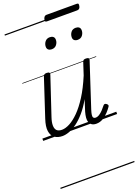

<svg xmlns="http://www.w3.org/2000/svg" viewBox="-242 -1061 1144 1577"><g transform="rotate(-20 329.5 -272.0)"><path d="M164 17Q123 17 96 -2.5Q69 -22 63 -62.5Q57 -103 78 -166L186 -494Q190 -506 196.5 -510.5Q203 -515 216 -515Q233 -515 239 -509Q245 -503 241 -491L131 -161Q117 -120 117.5 -91Q118 -62 132.5 -47.5Q147 -33 177 -33Q208 -33 246 -53Q284 -73 326 -115Q368 -157 411.5 -225Q455 -293 496 -391L530 -495Q534 -508 540.5 -512Q547 -516 560 -516Q576 -516 582.5 -510.5Q589 -505 585 -493L458 -105Q450 -80 448 -63.5Q446 -47 452 -39.5Q458 -32 470 -32Q487 -32 504 -43Q521 -54 536.5 -70.5Q552 -87 564 -103Q570 -111 577 -112Q584 -113 592 -107Q602 -100 603.5 -93.5Q605 -87 600 -80Q588 -62 567.5 -39.5Q547 -17 519.5 0Q492 17 460 17Q436 17 421.5 7.5Q407 -2 400.5 -18.5Q394 -35 396 -58Q398 -81 406 -109L437 -206Q402 -144 365 -101.5Q328 -59 292.5 -33Q257 -7 224 5Q191 17 164 17ZM324 -683Q307 -683 295.5 -692Q284 -701 284 -719Q284 -743 299 -762.5Q314 -782 341 -782Q359 -782 370.5 -773Q382 -764 382 -745Q382 -722 367 -702.5Q352 -683 324 -683ZM551 -683Q533 -683 522 -692Q511 -701 511 -719Q511 -743 525.5 -762.5Q540 -782 568 -782Q586 -782 597 -773Q608 -764 608 -745Q608 -722 593.5 -702.5Q579 -683 551 -683ZM365 -912Q353 -912 350.5 -918.5Q348 -925 351 -937Q355 -950 361.5 -957Q368 -964 379 -964H644Q656 -964 658 -957Q660 -950 657 -937Q654 -924 647 -918Q640 -912 629 -912ZM0 410H646V420H0ZM0 -20H646V0H0ZM0 -505H646V-500H0ZM0 -930H646V-920H0Z"/></g></svg>

Font: Playwrite DE LA Guides
Style: Regular
Weight: 400
Designer: Veronika Burian, José Scaglione
Foundry: TypeTogether
Version: Version 1.003